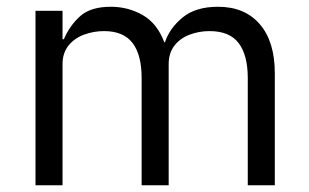

<svg xmlns="http://www.w3.org/2000/svg" viewBox="-20 -548 913 568"><path d="M165 0H85V-516H165V-432H169Q186 -472 217 -500Q248 -528 308 -528Q359 -528 402 -503.5Q445 -479 466 -423H468Q482 -465 520.5 -496.5Q559 -528 625 -528Q704 -528 748.5 -476.5Q793 -425 793 -331V0H713V-317Q713 -385 686 -420.5Q659 -456 600 -456Q569 -456 541 -445.5Q513 -435 496 -413Q479 -391 479 -358V0H399V-317Q399 -386 372 -421Q345 -456 288 -456Q257 -456 228.5 -445.5Q200 -435 182.5 -413Q165 -391 165 -358Z"/></svg>

Font: IBM Plex Sans Var
Style: Regular
Weight: 400
Designer: Mike Abbink, Paul van der Laan, Pieter van Rosmalen
Foundry: Bold Monday
Version: Version 3.000